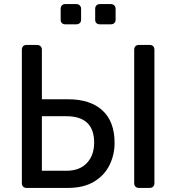

<svg xmlns="http://www.w3.org/2000/svg" viewBox="-20 -920 863 940"><path d="M110 0Q99 0 93 -6.5Q87 -13 87 -23V-677Q87 -687 93 -693.5Q99 -700 110 -700H161Q172 -700 178.5 -693.5Q185 -687 185 -677V-434H313Q422 -434 481.5 -379.5Q541 -325 541 -220Q541 -163 516.5 -112.5Q492 -62 441 -31Q390 0 313 0ZM185 -84H305Q370 -84 405.5 -122Q441 -160 441 -222Q441 -286 407 -318.5Q373 -351 305 -351H185ZM660 0Q649 0 643 -6.5Q637 -13 637 -23V-677Q637 -687 643 -693.5Q649 -700 660 -700H713Q724 -700 730 -693.5Q736 -687 736 -677V-23Q736 -13 730 -6.5Q724 0 713 0ZM469 -801Q458 -801 452 -807Q446 -813 446 -823V-877Q446 -887 452 -893.5Q458 -900 469 -900H523Q533 -900 539.5 -893.5Q546 -887 546 -877V-823Q546 -813 539.5 -807Q533 -801 523 -801ZM299 -801Q289 -801 283 -807Q277 -813 277 -823V-877Q277 -887 283 -893.5Q289 -900 299 -900H354Q364 -900 370.5 -893.5Q377 -887 377 -877V-823Q377 -813 370.5 -807Q364 -801 354 -801Z"/></svg>

Font: Rubik Light
Style: Regular
Weight: 400
Version: Version 2.101